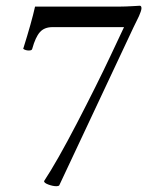

<svg xmlns="http://www.w3.org/2000/svg" viewBox="-20 -641 572 666"><path d="M398.4 -618.2Q413.6 -618.2 439 -619.6Q464.4 -621.1 464.8 -621.1Q470.7 -621.1 470.7 -612.3Q470.7 -607.9 468 -600.1Q465.3 -592.3 462.2 -585.4Q459 -578.6 452.9 -566.2Q446.8 -553.7 443.4 -546.9L185.5 2Q182.6 4.9 175.8 4.9Q163.6 4.9 148.2 -0.7Q132.8 -6.3 132.8 -12.7Q177.7 -80.6 247.1 -214.1Q316.4 -347.7 363.3 -447.3L410.2 -546.9H162.1Q133.8 -546.9 118.4 -529.5Q103 -512.2 91.8 -471.7Q90.8 -465.8 80.1 -465.8Q68.4 -465.8 60.5 -471.7Q89.8 -564.9 101.6 -618.2Z"/></svg>

Font: Amiri
Style: Regular
Weight: 400
Designer: Khaled Hosny
Version: Version 000.108